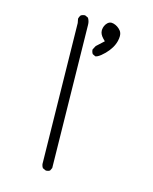

<svg xmlns="http://www.w3.org/2000/svg" viewBox="-115 -854 730 916"><g transform="rotate(15 250.0 -396.0)"><path d="M376 -724.6Q376 -741.2 367.7 -751.5Q353 -769.5 331.5 -775.4Q326.2 -776.9 321.8 -776.9Q310.1 -776.9 301.3 -768.1Q287.1 -753.9 285.6 -732.4Q285.6 -731 285.6 -729.5Q285.6 -720.7 289.6 -711.9Q293.5 -703.1 303.2 -692.9L313 -683.1L276.9 -649.9L267.1 -631.8Q266.6 -630.9 266.6 -629.6Q266.6 -628.4 266.8 -626.2Q267.1 -624 267.6 -621.8Q268.1 -619.6 269 -617.2Q270.5 -612.8 273.4 -608.9L287.6 -602.1Q292.5 -602.5 299.3 -606Q313 -613.3 331.5 -631.8Q364.3 -665 373 -701.2Q376 -714.4 376 -724.6ZM198.7 -15.1Q200.2 -14.6 203.4 -14.6Q206.5 -14.6 211.2 -15.9Q215.8 -17.1 220.2 -20L227.1 -34.2L215.3 -738.3Q215.3 -755.9 206.1 -771L191.9 -777.8Q190.4 -778.3 188 -778.3Q185.5 -778.3 182.1 -777.3Q175.3 -776.4 169.4 -772Q163.6 -764.2 161.6 -754.4L165.5 -733.9L177.2 -40Q178.7 -29.8 184.1 -22Z"/></g></svg>

Font: NaikaiFont
Style: ExtraLight
Weight: 200
Version: Version 1.89